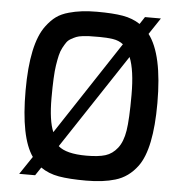

<svg xmlns="http://www.w3.org/2000/svg" viewBox="-53 -787 783 841"><g transform="rotate(5 339.0 -366.5)"><path d="M119 -653Q140 -681 162 -697Q184 -713 217 -722Q269 -737 339.5 -737Q410 -737 453.5 -729.5Q497 -722 530 -700L551 -732H621L573 -660Q638 -575 638 -361Q638 -160 581 -82Q542 -29 484 -12Q431 4 356.5 4Q282 4 236 -4Q190 -12 156 -36L132 0H62L115 -79Q58 -160 58 -366Q58 -572 119 -653ZM195 -195 465 -605Q446 -620 419.5 -624Q393 -628 360.5 -628Q328 -628 315 -627.5Q302 -627 285.5 -625Q269 -623 259 -619Q249 -615 236.5 -608Q224 -601 217 -591Q210 -581 202 -566Q194 -551 189.5 -532Q185 -513 181 -487Q174 -442 174 -343Q174 -244 195 -195ZM348 -105Q401 -105 431.5 -114.5Q462 -124 484 -152Q506 -180 514 -229.5Q522 -279 522 -387.5Q522 -496 499 -552L224 -136Q259 -105 348 -105Z"/></g></svg>

Font: Exo
Style: DemiBold
Weight: 600
Designer: Natanael Gama
Version: Version 1.00